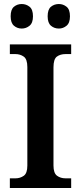

<svg xmlns="http://www.w3.org/2000/svg" viewBox="-20 -935 402 955"><path d="M29 0V-48H57Q80 -48 98 -60.5Q116 -73 116 -111V-601Q116 -641 98 -653.5Q80 -666 57 -666H29V-714H334V-666H306Q280 -666 263 -653.5Q246 -641 246 -600V-112Q246 -74 263.5 -61Q281 -48 306 -48H334V0ZM273 -793Q250 -793 233.5 -807Q217 -821 217 -854Q217 -888 233.5 -901.5Q250 -915 273 -915Q294 -915 311 -901.5Q328 -888 328 -854Q328 -821 311 -807Q294 -793 273 -793ZM88 -793Q66 -793 49.5 -807Q33 -821 33 -854Q33 -888 49.5 -901.5Q66 -915 88 -915Q110 -915 127 -901.5Q144 -888 144 -854Q144 -821 127 -807Q110 -793 88 -793Z"/></svg>

Font: Noto Serif Sinhala SemiCondensed SemiBold
Style: Regular
Weight: 600
Width: 4
Designer: Jelle Bosma - Monotype Design Team
Foundry: Monotype Imaging Inc.
Version: Version 2.007; ttfautohint (v1.8.4.7-5d5b)